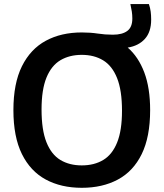

<svg xmlns="http://www.w3.org/2000/svg" viewBox="-20 -908 800 938"><path d="M379.5 9.5Q278.5 9.5 203.5 -31Q128.5 -71.5 87 -155.5Q45.5 -239.5 45.5 -370Q45.5 -500.5 87.2 -584.5Q129 -668.5 204 -709Q279 -749.5 379.5 -749.5Q422 -749.5 457.5 -744Q493 -738.5 531.5 -738.5Q577 -738.5 601.8 -756.8Q626.5 -775 626.5 -817.5Q626.5 -835 624 -851.5Q621.5 -868 617 -888H707.5Q714 -868.5 716.2 -850.8Q718.5 -833 718.5 -812Q718.5 -752 687.8 -718Q657 -684 604 -675.5Q656 -630.5 684.8 -554.5Q713.5 -478.5 713.5 -370Q713.5 -239 672.2 -155Q631 -71 555.8 -30.8Q480.5 9.5 379.5 9.5ZM379.5 -100Q440.5 -100 484.5 -126.5Q528.5 -153 552.2 -211.8Q576 -270.5 576 -367Q576 -466.5 552 -526.5Q528 -586.5 484 -613.2Q440 -640 379.5 -640Q319.5 -640 275.2 -613.8Q231 -587.5 207 -528.8Q183 -470 183 -373Q183 -273 207 -213Q231 -153 275 -126.5Q319 -100 379.5 -100Z"/></svg>

Font: Encode Sans SmBold
Style: Regular
Weight: 600
Designer: Multiple Designers
Foundry: Impallari Type
Version: Version 3.002; ttfautohint (v1.8.3) -l 8 -r 50 -G 200 -x 14 